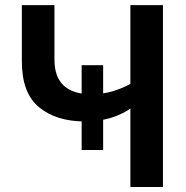

<svg xmlns="http://www.w3.org/2000/svg" viewBox="-20 -748 745 768"><path d="M320.3 -262.2Q205.6 -262.2 136.5 -318.8Q67.4 -375.5 67.4 -502V-727.5H197.8V-509.3Q197.8 -439.5 235.4 -405.3Q272.9 -371.1 343.8 -371.1Q388.7 -371.1 428.2 -382.3Q467.8 -393.6 501.5 -412.6V-727.5H631.8V0H501.5V-313.5Q425.8 -262.2 320.3 -262.2ZM306.6 -147.9V-487.3H392.6V-147.9Z"/></svg>

Font: Inter-SemiBold
Style: Regular
Weight: 600
Designer: Rasmus Andersson
Foundry: rsms
Version: Version 4.000;git-a52131595